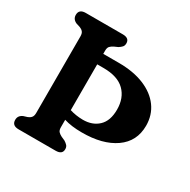

<svg xmlns="http://www.w3.org/2000/svg" viewBox="-157 -850 992 1000"><g transform="rotate(30 339.0 -350.0)"><path d="M265.5 -119.5Q265.5 -101.5 273.5 -93.2Q281.5 -85 293.5 -79L316 -69Q328 -61.5 335.2 -53.5Q342.5 -45.5 342.5 -31.5Q342.5 0 302.5 0H80Q40 0 40 -34.5Q40 -60.5 66.5 -72L89 -79Q101.5 -83.5 109.2 -92.5Q117 -101.5 117 -120V-580.5Q117 -598.5 109.2 -607.5Q101.5 -616.5 89 -621L66.5 -628Q40 -639.5 40 -665.5Q40 -700 80 -700H302.5Q342.5 -700 342.5 -668.5Q342.5 -654.5 335.2 -646.5Q328 -638.5 316 -631L293.5 -621Q281.5 -615 273.5 -606.8Q265.5 -598.5 265.5 -580.5V-561H359Q447 -561 511.5 -534.5Q576 -508 611 -460Q646 -412 646 -348Q646 -254 571.8 -202Q497.5 -150 372.5 -150.5Q310.5 -150.5 265.5 -164.5ZM343.5 -210.5Q401.5 -210 437.2 -243.8Q473 -277.5 473 -345Q473 -415 431 -456.5Q389 -498 303.5 -498H265.5V-222.5Q302.5 -211 343.5 -210.5Z"/></g></svg>

Font: Fraunces 72pt S100 SemiBold
Style: Regular
Weight: 600
Version: Version 1.000; ttfautohint (v1.8.3)